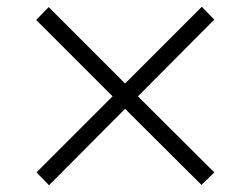

<svg xmlns="http://www.w3.org/2000/svg" viewBox="-20 -568 740 568"><path d="M125 -20 88 -58 313 -283 87 -509 124 -547 350 -321 577 -548 614 -510 388 -283 614 -58 576 -21 350 -246Z"/></svg>

Font: Panamera
Style: Regular
Weight: 400
Designer: Bastien Sozeau
Foundry: NBR — Bastien Sozeau
Version: Version 3.002; ttfautohint (v1.8.4.7-5d5b);gftools[0.9.33]